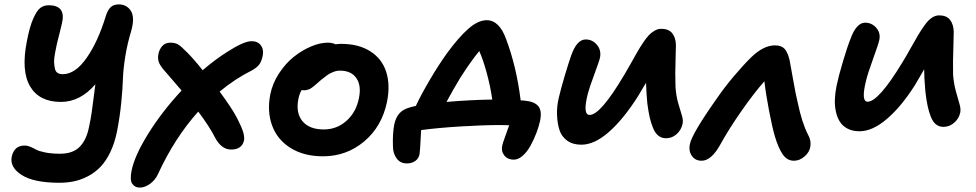

<svg xmlns="http://www.w3.org/2000/svg" viewBox="-20 -645 4431 872"><path d="M250 185.1Q134.3 185.1 79.1 150.1Q23.9 115.2 33.2 66.9Q44.4 16.1 91.8 16.1Q105 16.1 118.7 22Q132.3 27.8 144.5 34.7Q156.7 41.5 185.3 47.4Q213.9 53.2 252.9 53.2Q311.5 53.2 342.5 21.2Q373.5 -10.7 384.8 -70.8Q391.6 -102.1 396 -131.6Q400.4 -161.1 405.3 -201.4Q410.2 -241.7 413.1 -262.2Q344.2 -182.1 256.8 -182.1Q158.2 -182.1 116.7 -252.7Q75.2 -323.2 102.1 -458Q114.3 -522.9 130.9 -560.3Q147.5 -597.7 163.6 -609.4Q179.7 -621.1 201.2 -621.1Q281.2 -621.1 261.2 -538.1Q257.8 -523.4 250.5 -494.1Q242.2 -462.4 238.5 -446.3Q234.9 -430.2 230 -404.1Q225.1 -377.9 225.6 -364.5Q226.1 -351.1 228.8 -335.9Q231.4 -320.8 240.7 -314.5Q250 -308.1 265.1 -308.1Q321.8 -308.1 373.5 -382.1Q425.3 -456.1 460.9 -573.2Q470.2 -601.6 483.6 -613.3Q497.1 -625 520 -625Q535.2 -625 548.6 -618.9Q562 -612.8 572.3 -598.9Q582.5 -585 584 -562.7Q585.4 -540.5 577.1 -508.8Q558.1 -446.3 548.8 -387.7Q539.6 -329.1 538.3 -287.4Q537.1 -245.6 530.8 -179.9Q524.4 -114.3 511.2 -46.9Q500.5 5.4 481 45.9Q461.4 86.4 436.8 112.3Q412.1 138.2 380.6 154.8Q349.1 171.4 317.4 178.2Q285.6 185.1 250 185.1Z M614.7 207Q593.3 207 581.1 190.4Q568.8 173.8 577.6 129.9Q591.3 61.5 653.6 -38.3Q715.8 -138.2 804.7 -233.9Q783.2 -259.3 732.4 -317.9Q710.9 -340.8 702.9 -358.9Q694.8 -377 699.7 -400.9Q704.1 -421.9 717.5 -436.5Q731 -451.2 754.4 -451.2Q775.4 -451.2 789.6 -442.6Q803.7 -434.1 829.6 -407.2Q861.3 -375.5 900.4 -326.2Q959 -376 1011.7 -409.2Q1087.4 -458 1122.6 -458Q1150.9 -458 1164.8 -439Q1178.7 -419.9 1173.3 -393.1Q1168.5 -367.2 1158 -352.8Q1147.5 -338.4 1125.5 -326.2Q1046.9 -286.6 977.5 -229Q1033.2 -153.8 1056.6 -108.9Q1078.1 -66.4 1084.5 -44.9Q1090.8 -23.4 1088.4 -7.8Q1079.1 34.2 1029.8 34.2Q984.9 34.2 955.6 -22Q932.6 -68.4 880.4 -138.2Q773.4 -19 697.8 145Q685.1 172.9 661.4 189.9Q637.7 207 614.7 207Z M1446.8 64.9Q1360.4 64.9 1300 27.3Q1239.7 -10.3 1216.1 -74.2Q1192.4 -138.2 1207.5 -215.8Q1217.3 -265.6 1246.6 -310.8Q1275.9 -356 1313.2 -386Q1350.6 -416 1391.8 -433.6Q1433.1 -451.2 1468.8 -451.2Q1489.3 -451.2 1503.9 -443.8Q1519.5 -445.8 1528.8 -445.8Q1609.4 -445.8 1662.4 -411.6Q1715.3 -377.4 1734.1 -318.4Q1752.9 -259.3 1737.8 -183.1Q1714.8 -70.8 1634.3 -2.9Q1553.7 64.9 1446.8 64.9ZM1335 -194.8Q1322.8 -131.8 1353.8 -94.5Q1384.8 -57.1 1450.7 -57.1Q1509.3 -57.1 1553.2 -95.9Q1597.2 -134.8 1609.9 -198.2Q1622.1 -255.9 1598.6 -290Q1575.2 -324.2 1523.9 -324.2Q1507.8 -324.2 1492.2 -317.6Q1476.6 -311 1466.8 -304.2Q1457 -297.4 1435.5 -279.8Q1430.2 -274.9 1420.2 -266.4Q1410.2 -257.8 1406.5 -254.6Q1402.8 -251.5 1395.5 -246.3Q1388.2 -241.2 1383.8 -239.5Q1379.4 -237.8 1372.8 -236.3Q1366.2 -234.9 1358.9 -234.9Q1357.4 -234.9 1354.2 -235.4Q1351.1 -235.8 1349.6 -235.8Q1339.4 -217.8 1335 -194.8Z M2313.5 80.1Q2286.1 80.1 2270.8 61.3Q2255.4 42.5 2260.7 17.1Q2262.7 6.3 2275.1 -27.1Q2287.6 -60.5 2292.5 -76.2Q2280.3 -77.1 2251.5 -77.1Q2175.8 -77.1 2072.5 -70.8Q1969.2 -64.5 1892.6 -54.2Q1887.7 43.9 1885.7 53.2Q1882.3 74.2 1866.5 85.7Q1850.6 97.2 1827.6 97.2Q1798.3 97.2 1781.5 74.7Q1764.6 52.2 1764.6 18.1Q1762.7 -37.6 1770.5 -79.1Q1776.9 -110.8 1793.9 -130.1Q1811 -149.4 1844.7 -158.2Q1853.5 -160.6 1868.7 -164.1Q1892.1 -214.4 1932.1 -282.5Q1972.2 -350.6 2009.8 -402.8Q2062.5 -475.1 2106.9 -514.2Q2151.4 -553.2 2190.4 -553.2Q2248 -553.2 2278.8 -466.8Q2325.7 -342.3 2344.7 -189Q2356.9 -189 2361.8 -188Q2407.2 -184.1 2424.8 -162.8Q2442.4 -141.6 2432.6 -95.2Q2427.2 -70.3 2416.3 -41.5Q2405.3 -12.7 2390.1 15.4Q2375 43.5 2354.5 61.8Q2334 80.1 2313.5 80.1ZM2071.8 -293.9Q2038.1 -238.3 2007.8 -182.1Q2114.7 -191.4 2215.8 -192.9Q2207 -253.9 2190.4 -314.5Q2173.8 -375 2156.7 -413.1Q2121.1 -370.6 2071.8 -293.9Z M2620.1 12.2Q2581.5 12.2 2555.9 -6.3Q2530.3 -24.9 2520.8 -54.9Q2511.2 -85 2509.8 -123.5Q2508.3 -162.1 2518.1 -202.1Q2526.9 -240.2 2544.9 -301Q2563 -361.8 2574.2 -393.1Q2599.6 -465.8 2640.1 -465.8Q2670.9 -465.8 2691.2 -441.4Q2711.4 -417 2705.1 -383.8Q2702.1 -368.7 2679.9 -309.1Q2657.7 -249.5 2649.9 -220.2Q2625 -123 2658.2 -123Q2707.5 -123 2815.9 -306.2Q2828.1 -326.7 2845.7 -357.9Q2863.3 -389.2 2874 -408.2Q2884.8 -427.2 2899.7 -449.7Q2914.6 -472.2 2926.3 -484.6Q2938 -497.1 2952.9 -505.6Q2967.8 -514.2 2982.9 -514.2Q3016.6 -514.2 3032.7 -494.4Q3048.8 -474.6 3049.8 -440.9Q3049.8 -434.1 3048.3 -381.3Q3046.9 -328.6 3046.9 -312.7Q3046.9 -296.9 3047.9 -251Q3050.3 -210.9 3060.3 -176.3Q3070.3 -141.6 3076.9 -120.4Q3083.5 -99.1 3080.1 -83Q3074.7 -55.7 3053.7 -36.4Q3032.7 -17.1 3004.9 -17.1Q2985.4 -17.1 2970.7 -28.3Q2956.1 -39.6 2946.5 -62.3Q2937 -85 2930.9 -111.3Q2924.8 -137.7 2919.9 -175.8Q2915.5 -220.7 2914.1 -269Q2908.7 -260.7 2897.2 -241Q2885.7 -221.2 2878.9 -210Q2812 -104 2745.8 -45.9Q2679.7 12.2 2620.1 12.2Z M3166.5 85Q3137.2 85 3122.1 62.7Q3106.9 40.5 3112.8 11.2Q3121.6 -36.6 3234.9 -196.8Q3269.5 -247.6 3313 -298.8Q3356.4 -350.1 3390.6 -383.8Q3447.3 -439 3499.5 -439Q3528.8 -439 3543 -423.6Q3557.1 -408.2 3565.9 -373Q3569.8 -354 3582 -283.9Q3594.2 -213.9 3603.5 -176.8Q3622.1 -87.9 3648.9 -35.2Q3664.6 -7.8 3660.6 19Q3657.2 45.4 3634.5 65.2Q3611.8 85 3585.9 85Q3554.7 85 3534.9 56.2Q3515.1 27.3 3499.5 -24.9Q3487.8 -64 3472.9 -141.4Q3458 -218.8 3451.7 -275.9Q3404.8 -223.1 3347.2 -140.6Q3289.6 -58.1 3251 12.2Q3210.4 85 3166.5 85Z M3883.3 -48.8Q3852.5 -48.8 3829.8 -60.5Q3807.1 -72.3 3794.7 -91.8Q3782.2 -111.3 3776.4 -137.9Q3770.5 -164.6 3771.7 -193.8Q3772.9 -223.1 3779.3 -254.9Q3788.6 -299.8 3809.1 -368.2Q3829.6 -436.5 3843.3 -470.2Q3856 -505.4 3872.8 -523.7Q3889.6 -542 3908.7 -542Q3939.5 -542 3959.7 -518.8Q3980 -495.6 3973.6 -463.9Q3970.7 -447.8 3945.6 -378.7Q3920.4 -309.6 3912.6 -275.9Q3890.1 -183.1 3920.4 -183.1Q3969.7 -183.1 4076.7 -358.9Q4092.8 -384.8 4114 -422.9Q4135.3 -460.9 4148.7 -483.6Q4162.1 -506.3 4178.7 -529.8Q4195.3 -553.2 4211.7 -564.2Q4228 -575.2 4245.6 -575.2Q4278.8 -575.2 4294.7 -554.9Q4310.5 -534.7 4311.5 -501Q4311.5 -488.8 4310.1 -439.2Q4308.6 -389.6 4308.3 -368.4Q4308.1 -347.2 4308.6 -306.2Q4311.5 -266.1 4321.3 -230.5Q4331.1 -194.8 4337.6 -173.1Q4344.2 -151.4 4341.3 -134.8Q4335.9 -107.4 4314.2 -88.1Q4292.5 -68.8 4264.6 -68.8Q4245.1 -68.8 4231 -80.1Q4216.8 -91.3 4207.8 -114Q4198.7 -136.7 4192.9 -164.1Q4187 -191.4 4182.6 -231Q4177.2 -292 4177.2 -330.1Q4158.7 -298.8 4136.2 -259.8Q4074.7 -162.1 4008.8 -105.5Q3942.9 -48.8 3883.3 -48.8Z"/></svg>

Font: Shantell Sans Irregular Bouncy
Style: Italic
Weight: 600
Italic angle: -11.31°
Designer: Stephen Nixon, Anya Danilova, Shantell Martin
Foundry: Arrow Type
Version: Version 1.006;[9816181b4]